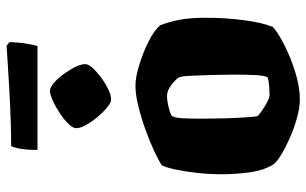

<svg xmlns="http://www.w3.org/2000/svg" viewBox="-194 -738 932 584"><g transform="rotate(-90 272.0 -446.0)"><path d="M262 0Q237 0 206 -8.5Q175 -17 145.5 -30Q116 -43 94.5 -56Q73 -69 65 -79Q46 -108 40 -151.5Q34 -195 34 -239Q34 -276 38 -311.5Q42 -347 48 -376Q54 -405 61 -420Q75 -429 103.5 -442.5Q132 -456 168 -469Q204 -482 240 -491Q276 -500 303 -500Q329 -500 366.5 -488.5Q404 -477 438 -460Q472 -443 487 -425Q498 -396 504 -365Q510 -334 510 -284Q510 -226 502.5 -169.5Q495 -113 482 -82Q470 -71 445.5 -57Q421 -43 389.5 -30Q358 -17 325 -8.5Q292 0 262 0ZM275 -92Q278 -92 297 -93Q316 -94 329 -98Q334 -106 335.5 -134Q337 -162 337 -198Q337 -228 336 -265.5Q335 -303 333.5 -333Q332 -363 328 -369Q321 -379 304.5 -391.5Q288 -404 272 -404Q259 -404 241.5 -400Q224 -396 213 -391Q206 -384 204.5 -359.5Q203 -335 203 -301Q203 -270 204 -232Q205 -194 207 -164.5Q209 -135 211 -128Q214 -125 226.5 -116Q239 -107 253 -99.5Q267 -92 275 -92ZM261 -574Q252 -574 237.5 -586Q223 -598 208.5 -615Q194 -632 184 -650Q174 -668 174 -680Q174 -690 187 -703.5Q200 -717 219.5 -730Q239 -743 258 -751.5Q277 -760 288 -760Q298 -760 312 -748Q326 -736 339 -718Q352 -700 360.5 -682.5Q369 -665 369 -653Q369 -643 357 -630Q345 -617 327.5 -604Q310 -591 292 -582.5Q274 -574 261 -574ZM108 -798Q108 -833 112 -853Q116 -873 120 -878Q153 -878 197.5 -879.5Q242 -881 288 -883.5Q334 -886 371 -888.5Q408 -891 425 -892L436 -883Q435 -853 431 -829.5Q427 -806 424 -798Z"/></g></svg>

Font: Texturina Black
Style: Regular
Weight: 900
Designer: Guillermo Torres Carreño
Foundry: Omnibus-Type
Version: Version 1.002; ttfautohint (v1.8.3)